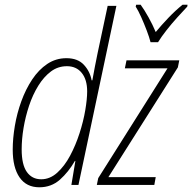

<svg xmlns="http://www.w3.org/2000/svg" viewBox="-20 -785 816 815"><path d="M147 10Q92 10 63 -32Q34 -74 34 -150Q34 -197 43 -250.5Q52 -304 70.5 -355Q89 -406 116.5 -447.5Q144 -489 180.5 -513.5Q217 -538 262 -538Q310 -538 336 -510Q362 -482 369 -444H372Q377 -471 382.5 -500.5Q388 -530 394 -558L437 -760H474L313 0H283L300 -102H298Q271 -55 234.5 -22.5Q198 10 147 10ZM155 -24Q192 -24 223 -52Q254 -80 277.5 -124Q301 -168 317.5 -219Q334 -270 342 -317.5Q350 -365 350 -397Q350 -447 327 -475.5Q304 -504 264 -504Q226 -504 196 -481.5Q166 -459 142.5 -421Q119 -383 103.5 -336.5Q88 -290 80 -242Q72 -194 72 -151Q72 -86 94 -55Q116 -24 155 -24ZM391 0 397 -29 691 -495H510L517 -529H741L735 -499L440 -33H641L635 0ZM619 -606Q614 -626 603 -655Q592 -684 579.5 -712Q567 -740 556 -757L558 -765H577Q593 -743 610.5 -711.5Q628 -680 641 -649Q665 -678 694.5 -709Q724 -740 755 -765H776L775 -757Q757 -738 733 -711.5Q709 -685 687 -657Q665 -629 651 -606Z"/></svg>

Font: Noto Sans Condensed ExtraLight
Style: Italic
Weight: 200
Width: 3
Italic angle: -12°
Designer: Monotype Design Team
Foundry: Monotype Imaging Inc.
Version: Version 2.013; ttfautohint (v1.8.4.7-5d5b)